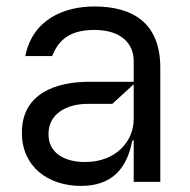

<svg xmlns="http://www.w3.org/2000/svg" viewBox="-20 -573 600 605"><path d="M235.1 12.8C329.9 12.8 379.6 -38.4 397 -130.7H401.3V0H485.1V-359.4C485.1 -500.7 398.8 -552.6 277 -552.6C182.9 -552.6 82.7 -512.4 59.7 -396.3H144.2C161.9 -438.9 191.4 -478.7 277 -478.7C359.7 -478.7 401.3 -437.5 401.3 -380.7V-315.3H260.7C158.4 -315.3 48.7 -279.8 49 -154.8C48.7 -48.3 131 12.8 235.1 12.8ZM247.9 -62.5C180.8 -62.5 132.5 -92.3 132.8 -150.6C132.5 -214.5 190 -245.7 256.4 -245.7H333.8L401.3 -307.5V-197.4C401.3 -129.3 346.9 -62.5 247.9 -62.5Z"/></svg>

Font: Riot Sans 2.0
Style: Regular
Weight: 400
Designer: Rasmus Andersson
Foundry: rsms
Version: Version 3.006;hotconv 1.0.109;makeotfexe 2.5.65596